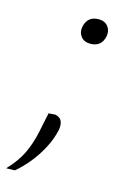

<svg xmlns="http://www.w3.org/2000/svg" viewBox="-148 -552 475 757"><g transform="rotate(15 90.0 -174.0)"><path d="M150.5 -403Q124.5 -403 111.5 -420.2Q98.5 -437.5 103.5 -461Q113.5 -505 158.5 -505Q183.5 -505 196.5 -488.5Q209.5 -472 205.5 -449Q196.5 -403 150.5 -403ZM-42.5 157Q-3 115.5 16.2 75.2Q35.5 35 46.5 -16.5Q50.5 -36 54.5 -55.8Q58.5 -75.5 63 -95.5L90 -97.5Q110 -93.5 116.5 -79Q123 -64.5 119 -43Q111 -5 91.2 32.8Q71.5 70.5 45.2 102.5Q19 134.5 -7.5 156Z"/></g></svg>

Font: Commissioner ExtraLight
Style: Italic
Weight: 200
Italic angle: -12°
Designer: Kostas Bartsokas
Foundry: Kostas Bartsokas
Version: Version 1.000; ttfautohint (v1.8.3)